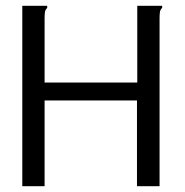

<svg xmlns="http://www.w3.org/2000/svg" viewBox="-20 -643 640 663"><path d="M57 -623H143V-616Q137 -610 135.5 -603Q134 -596 134 -579V-358H454V-623H540V-616Q534 -610 532.5 -603Q531 -596 531 -579V0H453V-296H134V0H57Z"/></svg>

Font: Inconsolata Expanded
Style: Regular
Weight: 400
Width: 7
Monospace: yes
Designer: Raph Levien, Cyreal, Brenton Simpson
Foundry: Raph Levien, Cyreal, Google
Version: Version 3.000; ttfautohint (v1.8.2.53-6de2)